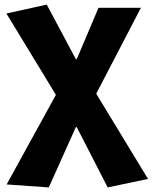

<svg xmlns="http://www.w3.org/2000/svg" viewBox="-20 -603 666 838"><path d="M193 215 311 -48H315L450 215L626 178L400 -194L595 -569H410L315 -345H311L184 -583L8 -544L224 -189L9 202Z"/></svg>

Font: ChiuKong Gothic MN Heavy
Style: Regular
Weight: 900
Designer: Ryoko NISHIZUKA 西塚涼子 (kana, bopomofo & ideographs); Paul D. Hunt (Latin, Greek & Cyrillic); Sandoll Communications 산돌커뮤니
Foundry: Adobe
Version: Version 1.300